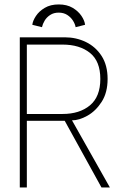

<svg xmlns="http://www.w3.org/2000/svg" viewBox="-20 -824 561 844"><path d="M67 -660H265Q315 -660 357.8 -639.2Q400.5 -618.5 426.8 -577.8Q453 -537 453 -477Q453 -417 427 -376.5Q401 -336 364.5 -315.5Q328 -295 296.5 -295L463 0H426L264.5 -293H98V0H67ZM98 -323H255Q330 -323 375.5 -361Q421 -399 421 -477Q421 -555 375.5 -591.5Q330 -628 255 -628H98ZM122 -715Q124 -732.5 137.8 -753.5Q151.5 -774.5 176.8 -789.5Q202 -804.5 238 -804.5Q274 -804.5 299 -789.8Q324 -775 338 -754.2Q352 -733.5 354 -715L312.5 -704.5Q310 -718.5 300.8 -733.2Q291.5 -748 275.8 -758.2Q260 -768.5 238 -768.5Q216 -768.5 200.5 -758.2Q185 -748 176.2 -733.2Q167.5 -718.5 164.5 -704.5Z"/></svg>

Font: League Spartan Extralight
Style: Regular
Weight: 200
Foundry: The League of Moveable Type
Version: Version 2.300; ttfautohint (v1.8.3)